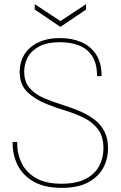

<svg xmlns="http://www.w3.org/2000/svg" viewBox="-20 -896 584 928"><path d="M279 12Q196 12 143 -18Q90 -48 65 -98.5Q40 -149 41 -210H63Q62 -156 83.5 -110Q105 -64 152.5 -36Q200 -8 278 -8Q349 -8 393.5 -31Q438 -54 459 -93Q480 -132 480 -179Q480 -237 453.5 -271.5Q427 -306 385.5 -326.5Q344 -347 296 -361.5Q248 -376 206 -393Q148 -416 111.5 -452Q75 -488 75 -550Q75 -594 96.5 -630.5Q118 -667 162 -689.5Q206 -712 271 -712Q327 -712 372 -693Q417 -674 444 -633.5Q471 -593 471 -528H449Q449 -589 425.5 -625Q402 -661 361.5 -676.5Q321 -692 271 -692Q208 -692 169.5 -671.5Q131 -651 114 -619Q97 -587 97 -550Q97 -500 123.5 -470Q150 -440 192 -422Q234 -404 282.5 -389Q331 -374 376 -354Q411 -338 439.5 -315.5Q468 -293 485 -260Q502 -227 502 -179Q502 -125 477.5 -82Q453 -39 404 -13.5Q355 12 279 12ZM272 -766 148 -850V-876L272 -794L396 -876V-850Z"/></svg>

Font: DM Sans 10pt Thin
Style: Regular
Weight: 250
Version: Version 4.004;gftools[0.9.30]